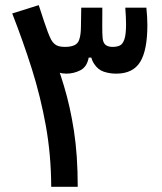

<svg xmlns="http://www.w3.org/2000/svg" viewBox="-20 -723 626 743"><path d="M178.2 0Q177.7 -123 157.5 -235.8Q137.2 -348.6 103.3 -456.1Q69.3 -563.5 27.3 -670.9L129.9 -703.1Q142.1 -665.5 150.4 -640.6Q158.7 -615.7 165 -599.1Q171.4 -582.5 177.7 -569.8Q183.6 -559.1 191.2 -552.7Q198.7 -546.4 208.7 -543.9Q218.8 -541.5 231.4 -541.5Q253.4 -541.5 267.6 -547.9Q281.7 -554.2 286.6 -569.8Q293 -588.4 293.2 -617.9Q293.5 -647.5 294.4 -693.4H376Q376 -648.4 375.7 -619.9Q375.5 -591.3 377.4 -572.8Q379.9 -555.2 389.9 -548.3Q399.9 -541.5 416 -541.5Q432.1 -541.5 443.6 -546.9Q455.1 -552.2 461.4 -571Q467.8 -589.8 467.8 -629.4Q467.8 -643.1 467 -658.7Q466.3 -674.3 464.8 -693.4H546.4Q548.3 -675.3 549.3 -658.7Q550.3 -642.1 550.3 -626Q550.3 -528.8 522.5 -483.4Q494.6 -438 429.7 -438Q404.3 -438 381.6 -445.6Q358.9 -453.1 343.8 -476.6Q328.6 -500 324.7 -546.9L350.1 -548.8Q348.6 -520.5 341.3 -500H323.2Q316.4 -463.9 290.8 -450.9Q265.1 -438 236.8 -438Q205.6 -438 179 -455.6Q152.3 -473.1 132.3 -521L175.3 -543.9Q203.6 -469.2 227.5 -390.4Q251.5 -311.5 266.1 -217Q280.8 -122.6 280.8 0Z"/></svg>

Font: Cascadia Mono
Style: Regular
Weight: 400
Monospace: yes
Designer: Aaron Bell
Foundry: Saja Typeworks
Version: Version 2404.023